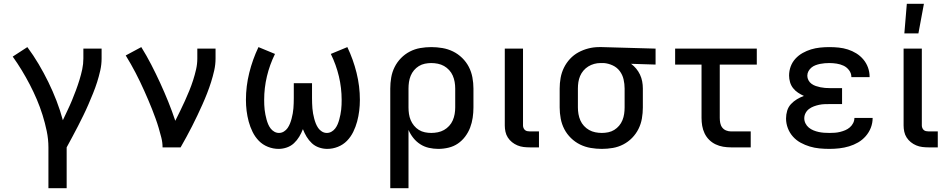

<svg xmlns="http://www.w3.org/2000/svg" viewBox="-20 -776 4990 1011"><path d="M235 215V0Q235 -43 226 -86Q217 -129 204 -170.5Q191 -212 174 -252Q157 -292 137 -330.5Q117 -369 94.5 -406Q72 -443 47 -478L124 -528Q156 -485 183.5 -438.5Q211 -392 234.5 -344Q258 -296 277.5 -245.5Q297 -195 311 -143Q323 -169 335.5 -195Q348 -221 359 -247.5Q370 -274 380 -301Q390 -328 398.5 -355.5Q407 -383 413 -411Q419 -439 419 -468V-520H515V-468Q515 -436 508 -405Q501 -374 491.5 -344Q482 -314 470 -284.5Q458 -255 445.5 -226Q433 -197 419 -168.5Q405 -140 390.5 -111.5Q376 -83 361 -55.5Q346 -28 331 0V215Z M836 0Q836 -26 829.5 -51.5Q823 -77 815.5 -102.5Q808 -128 799 -152.5Q790 -177 780.5 -201.5Q771 -226 760.5 -250Q750 -274 739.5 -298Q729 -322 717.5 -345.5Q706 -369 694 -392.5Q682 -416 669 -438.5Q656 -461 642 -484L724 -528Q752 -483 776.5 -435.5Q801 -388 823.5 -339Q846 -290 866 -240.5Q886 -191 903 -140Q916 -166 929 -192.5Q942 -219 954 -245.5Q966 -272 977 -299Q988 -326 997 -354Q1006 -382 1012.5 -410.5Q1019 -439 1019 -468V-520H1115V-468Q1115 -436 1108 -405Q1101 -374 1091.5 -344Q1082 -314 1070.5 -284.5Q1059 -255 1046 -226Q1033 -197 1019.5 -168.5Q1006 -140 991.5 -111.5Q977 -83 962 -55.5Q947 -28 931 0Z M1447 8Q1418 8 1390.5 -3Q1363 -14 1343 -34.5Q1323 -55 1310 -81.5Q1297 -108 1289.5 -136Q1282 -164 1278.5 -192.5Q1275 -221 1275 -250Q1275 -322 1292.5 -392.5Q1310 -463 1341 -528L1428 -492Q1400 -435 1385.5 -374Q1371 -313 1371 -250Q1371 -237 1371.5 -224Q1372 -211 1373.5 -198Q1375 -185 1377.5 -172.5Q1380 -160 1383.5 -147Q1387 -134 1392 -122Q1397 -110 1405 -99.5Q1413 -89 1424.5 -82.5Q1436 -76 1449 -76Q1463 -76 1475 -83.5Q1487 -91 1494.5 -102Q1502 -113 1507 -125.5Q1512 -138 1515.5 -151.5Q1519 -165 1521.5 -178.5Q1524 -192 1525 -205.5Q1526 -219 1526.5 -232.5Q1527 -246 1527 -260V-338H1623V-260Q1623 -246 1623.5 -232.5Q1624 -219 1625 -205.5Q1626 -192 1628.5 -178.5Q1631 -165 1634.5 -151.5Q1638 -138 1643 -125.5Q1648 -113 1655.5 -102Q1663 -91 1675 -83.5Q1687 -76 1701 -76Q1714 -76 1725.5 -82.5Q1737 -89 1745 -99.5Q1753 -110 1758 -122Q1763 -134 1766.5 -147Q1770 -160 1772.5 -172.5Q1775 -185 1776.5 -198Q1778 -211 1778.5 -224Q1779 -237 1779 -250Q1779 -313 1764.5 -374Q1750 -435 1722 -492L1809 -528Q1840 -463 1857.5 -392.5Q1875 -322 1875 -250Q1875 -221 1871.5 -192.5Q1868 -164 1860.5 -136Q1853 -108 1840 -81.5Q1827 -55 1807 -34.5Q1787 -14 1759.5 -3Q1732 8 1703 8Q1681 8 1659.5 0.5Q1638 -7 1622 -22Q1606 -37 1594.5 -56Q1583 -75 1575 -96Q1567 -75 1555.5 -56Q1544 -37 1528 -22Q1512 -7 1490.5 0.5Q1469 8 1447 8Z M2035 215V-310Q2035 -339 2040 -368Q2045 -397 2058 -423Q2071 -449 2091.5 -470Q2112 -491 2138 -504.5Q2164 -518 2193 -523Q2222 -528 2251 -528Q2280 -528 2309.5 -523Q2339 -518 2365.5 -505Q2392 -492 2413.5 -471Q2435 -450 2448.5 -424Q2462 -398 2467.5 -368.5Q2473 -339 2473 -310V-210Q2473 -183 2469 -156Q2465 -129 2455.5 -104Q2446 -79 2429.5 -57Q2413 -35 2391 -20Q2369 -5 2342 1.5Q2315 8 2288 8Q2263 8 2238.5 2.5Q2214 -3 2193 -16.5Q2172 -30 2156.5 -49.5Q2141 -69 2131 -92V215ZM2251 -76Q2268 -76 2285.5 -79.5Q2303 -83 2318 -91.5Q2333 -100 2345 -113Q2357 -126 2364 -142Q2371 -158 2374 -175.5Q2377 -193 2377 -210V-310Q2377 -327 2374 -344.5Q2371 -362 2364 -378Q2357 -394 2345 -407Q2333 -420 2318 -428.5Q2303 -437 2285.5 -440.5Q2268 -444 2251 -444Q2234 -444 2217 -440.5Q2200 -437 2185.5 -428Q2171 -419 2160 -406Q2149 -393 2142.5 -377Q2136 -361 2133.5 -344Q2131 -327 2131 -310V-210Q2131 -193 2133.5 -176Q2136 -159 2142.5 -143.5Q2149 -128 2160 -114.5Q2171 -101 2185.5 -92Q2200 -83 2217 -79.5Q2234 -76 2251 -76Z M2770 0Q2753 0 2736.5 -2Q2720 -4 2704.5 -10.5Q2689 -17 2676 -27.5Q2663 -38 2654 -52Q2645 -66 2641.5 -82.5Q2638 -99 2638 -115V-520H2734V-115Q2734 -109 2736.5 -102.5Q2739 -96 2744 -91.5Q2749 -87 2756 -85.5Q2763 -84 2770 -84H2818V0Z M3149 8Q3120 8 3090.5 3Q3061 -2 3034.5 -15Q3008 -28 2986.5 -49Q2965 -70 2951.5 -96Q2938 -122 2932.5 -151.5Q2927 -181 2927 -210V-310Q2927 -338 2932 -366Q2937 -394 2949.5 -419.5Q2962 -445 2981.5 -466Q3001 -487 3026 -500.5Q3051 -514 3078.5 -521Q3106 -528 3134 -528H3150L3432 -520V-436L3303 -440Q3318 -429 3330 -414.5Q3342 -400 3350 -383Q3358 -366 3361.5 -347.5Q3365 -329 3365 -310V-210Q3365 -181 3360 -152Q3355 -123 3342 -97Q3329 -71 3308.5 -50Q3288 -29 3262 -15.5Q3236 -2 3207 3Q3178 8 3149 8ZM3149 -76Q3166 -76 3183 -79.5Q3200 -83 3214.5 -92Q3229 -101 3240 -114Q3251 -127 3257.5 -143Q3264 -159 3266.5 -176Q3269 -193 3269 -210V-310Q3269 -334 3263.5 -358Q3258 -382 3243.5 -401.5Q3229 -421 3206.5 -431.5Q3184 -442 3160 -444H3141Q3125 -444 3108.5 -439.5Q3092 -435 3077.5 -426Q3063 -417 3052 -404Q3041 -391 3034.5 -375.5Q3028 -360 3025.5 -343.5Q3023 -327 3023 -310V-210Q3023 -193 3026 -175.5Q3029 -158 3036 -142Q3043 -126 3055 -113Q3067 -100 3082 -91.5Q3097 -83 3114.5 -79.5Q3132 -76 3149 -76Z M3829 0Q3808 0 3787.5 -3.5Q3767 -7 3748 -16Q3729 -25 3714 -40Q3699 -55 3690 -74Q3681 -93 3677.5 -113.5Q3674 -134 3674 -155V-436H3535V-520H3965V-436H3770V-155Q3770 -142 3772.5 -128.5Q3775 -115 3783 -104.5Q3791 -94 3803.5 -89Q3816 -84 3829 -84H3933V0Z M4348 8Q4321 8 4295 5.5Q4269 3 4244 -4.5Q4219 -12 4196 -24.5Q4173 -37 4155.5 -56.5Q4138 -76 4128.5 -101Q4119 -126 4119 -152Q4119 -173 4125 -193Q4131 -213 4145 -228Q4159 -243 4176.5 -253.5Q4194 -264 4213 -271Q4197 -278 4182 -288Q4167 -298 4156 -312Q4145 -326 4140 -343.5Q4135 -361 4135 -378Q4135 -403 4143.5 -426Q4152 -449 4168.5 -467Q4185 -485 4206.5 -497Q4228 -509 4251 -516Q4274 -523 4298.5 -525.5Q4323 -528 4347 -528Q4372 -528 4396.5 -525.5Q4421 -523 4444.5 -515.5Q4468 -508 4489 -495Q4510 -482 4526 -463Q4542 -444 4550.5 -420.5Q4559 -397 4559 -372V-370H4463V-371Q4463 -390 4451 -406Q4439 -422 4422 -430Q4405 -438 4385.5 -441Q4366 -444 4347 -444Q4335 -444 4322.5 -443Q4310 -442 4298 -439.5Q4286 -437 4274 -432.5Q4262 -428 4252.5 -420Q4243 -412 4237 -401Q4231 -390 4231 -377Q4231 -365 4237 -353.5Q4243 -342 4253.5 -334.5Q4264 -327 4276 -323Q4288 -319 4300 -316.5Q4312 -314 4324.5 -313Q4337 -312 4350 -312H4414V-228H4350Q4336 -228 4321.5 -227.5Q4307 -227 4293 -224Q4279 -221 4265.5 -216Q4252 -211 4240.5 -202.5Q4229 -194 4222 -181Q4215 -168 4215 -153Q4215 -139 4221.5 -126Q4228 -113 4239 -104Q4250 -95 4263.5 -89.5Q4277 -84 4291 -81Q4305 -78 4319 -77Q4333 -76 4348 -76Q4362 -76 4376 -77Q4390 -78 4404 -81.5Q4418 -85 4431 -90.5Q4444 -96 4455 -105.5Q4466 -115 4472.5 -128Q4479 -141 4479 -155H4575Q4575 -128 4565.5 -103.5Q4556 -79 4538.5 -59Q4521 -39 4498.5 -26Q4476 -13 4451 -5.5Q4426 2 4400 5Q4374 8 4348 8Z M4870 0Q4853 0 4836.5 -2Q4820 -4 4804.5 -10.5Q4789 -17 4776 -27.5Q4763 -38 4754 -52Q4745 -66 4741.5 -82.5Q4738 -99 4738 -115V-520H4834V-115Q4834 -109 4836.5 -102.5Q4839 -96 4844 -91.5Q4849 -87 4856 -85.5Q4863 -84 4870 -84H4918V0ZM4742 -600 4755 -756H4845L4816 -600Z"/></svg>

Font: Iosevka Aile Medium
Style: Regular
Weight: 500
Designer: Belleve Invis
Foundry: Belleve Invis
Version: Version 27.3.5; ttfautohint (v1.8.4)